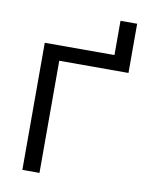

<svg xmlns="http://www.w3.org/2000/svg" viewBox="-78 -726 608 784"><g transform="rotate(10 226.0 -334.5)"><path d="M69 0V-527H358V-669H427V-465H140V0Z"/></g></svg>

Font: Onest Light
Style: Regular
Weight: 300
Designer: Dmitri Voloshin, Andrey Kudryavtsev
Foundry: Dmitri Voloshin, Andrey Kudryavtsev
Version: Version 1.000;gftools[0.9.33]